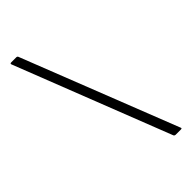

<svg xmlns="http://www.w3.org/2000/svg" viewBox="-212 -703 751 751"><g transform="rotate(-45 163.5 -327.5)"><path d="M276 0Q272 0 269 -4L17 -649Q15 -655 22 -655H51Q55 -655 57 -651L310 -6Q313 0 306 0Z"/></g></svg>

Font: Sofia Sans Semi Condensed ExtraLight
Style: Regular
Weight: 250
Version: Version 4.100